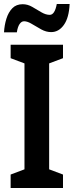

<svg xmlns="http://www.w3.org/2000/svg" viewBox="-22 -937 367 957"><path d="M292 0H31V-67L100 -93V-621L31 -647V-714H292V-647L223 -621V-93L292 -67ZM325 -917Q322 -849 296.5 -813Q271 -777 233 -777Q208 -777 183.5 -790.5Q159 -804 137 -817.5Q115 -831 98 -831Q85 -831 75.5 -817Q66 -803 62 -776H-2Q0 -812 10 -844Q20 -876 39.5 -896Q59 -916 91 -916Q116 -916 139 -902.5Q162 -889 184 -876Q206 -863 226 -863Q251 -863 261 -917Z"/></svg>

Font: Avrile Sans Condensed SemiBold
Style: Regular
Weight: 600
Width: 3
Designer: Monotype Design Team
Foundry: Monotype Imaging Inc.
Version: Version 2.001;September 10, 2019;FontCreator 11.5.0.2425 64-